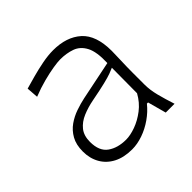

<svg xmlns="http://www.w3.org/2000/svg" viewBox="-138 -659 806 806"><g transform="rotate(-45 265.5 -255.5)"><path d="M225.6 -37.1Q175.8 -37.1 143.6 -60.1Q111.3 -83 111.3 -137.7Q111.3 -174.8 129.6 -197.5Q147.9 -220.2 178 -232.9Q208 -245.6 243.2 -252.4Q296.9 -262.7 326.7 -270Q356.4 -277.3 371.8 -283Q387.2 -288.6 396.5 -293L395.5 -142.6Q376 -106.9 345.5 -83.5Q314.9 -60.1 282.7 -48.6Q250.5 -37.1 225.6 -37.1ZM214.8 9.8Q245.6 9.8 278.8 -1.7Q312 -13.2 342 -34.2Q372.1 -55.2 394 -82.5H400.9L423.3 0H475.6Q461.9 -42 452.6 -78.1Q443.4 -114.3 443.4 -146V-216.8Q443.4 -251.5 444.8 -286.1Q446.3 -320.8 446.3 -343.3Q446.3 -436 399.7 -477.8Q353 -519.5 273.9 -519.5Q244.1 -519.5 209 -512.7Q173.8 -505.9 140.9 -496.8Q107.9 -487.8 84.5 -481L88.4 -428.7Q126.5 -443.8 162.1 -453.1Q197.8 -462.4 225.3 -466.8Q252.9 -471.2 267.6 -471.2Q304.7 -471.2 335 -460.4Q365.2 -449.7 382.3 -417.5Q399.4 -385.3 397 -320.3L223.6 -284.7Q197.8 -279.3 169.4 -269.5Q141.1 -259.8 116.7 -242.7Q92.3 -225.6 76.9 -198.2Q61.5 -170.9 61.5 -130.4Q61.5 -89.4 79.6 -57.6Q97.7 -25.9 131.8 -8.1Q166 9.8 214.8 9.8Z"/></g></svg>

Font: Pinar VF
Style: Regular
Weight: 300
Designer: Amin Abedi
Version: Version 2.000